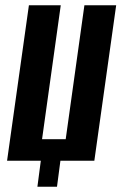

<svg xmlns="http://www.w3.org/2000/svg" viewBox="-20 -611 462 730"><path d="M122.2 99 135.2 0H6.9L89.9 -591H211L139.9 -81.7H229.8L300.9 -591H421.7L338.7 0H209.7L196.7 99Z"/></svg>

Font: Alumni Sans SC Thin
Style: Italic
Weight: 100
Italic angle: -8°
Designer: Robert E. Leuschke
Foundry: Robert E. Leuschke
Version: Version 1.016